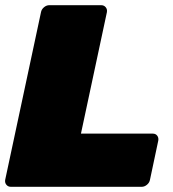

<svg xmlns="http://www.w3.org/2000/svg" viewBox="-23 -720 666 740"><path d="M19 0Q8 0 1.5 -8Q-5 -16 -3 -27L135 -673Q137 -684 146.5 -692Q156 -700 167 -700H367Q378 -700 384.5 -692Q391 -684 389 -673L289 -205H566Q577 -205 583 -197Q589 -189 587 -178L555 -27Q553 -16 543.5 -8Q534 0 523 0Z"/></svg>

Font: Rubik Light Black
Style: Italic
Weight: 900
Italic angle: -12°
Version: Version 2.104